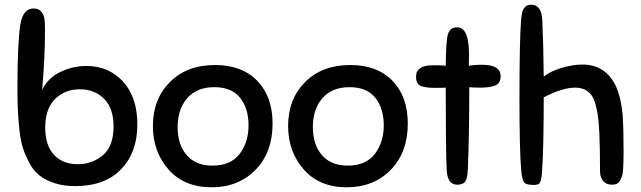

<svg xmlns="http://www.w3.org/2000/svg" viewBox="-20 -783 2721 815"><path d="M171 -654Q171 -542 159 -401Q183 -452 236 -477.5Q289 -503 347 -503Q441 -503 502 -437Q563 -371 563 -254Q563 -136 494 -64.5Q425 7 299 7Q250 7 212 -5.5Q174 -18 148.5 -37.5Q123 -57 105 -90.5Q87 -124 77 -155.5Q67 -187 62 -235.5Q57 -284 55.5 -321.5Q54 -359 54 -415Q54 -594 66 -677Q77 -747 123 -747Q145 -747 156 -732.5Q167 -718 169 -701.5Q171 -685 171 -654ZM319 -404Q256 -404 214 -363Q172 -322 172 -241Q172 -166 209 -126Q246 -86 310 -86Q371 -86 416.5 -124Q462 -162 462 -246Q462 -324 421.5 -364Q381 -404 319 -404Z M893 -507Q1007 -507 1072 -440Q1137 -373 1137 -259Q1137 -136 1064.5 -62Q992 12 878 12Q762 12 695.5 -63.5Q629 -139 629 -248Q629 -362 701 -434.5Q773 -507 893 -507ZM882 -80Q959 -80 997 -129.5Q1035 -179 1035 -251Q1035 -323 999 -368Q963 -413 890 -413Q815 -413 774.5 -366Q734 -319 734 -244Q734 -169 772.5 -124.5Q811 -80 882 -80Z M1467 -507Q1581 -507 1646 -440Q1711 -373 1711 -259Q1711 -136 1638.5 -62Q1566 12 1452 12Q1336 12 1269.5 -63.5Q1203 -139 1203 -248Q1203 -362 1275 -434.5Q1347 -507 1467 -507ZM1456 -80Q1533 -80 1571 -129.5Q1609 -179 1609 -251Q1609 -323 1573 -368Q1537 -413 1464 -413Q1389 -413 1348.5 -366Q1308 -319 1308 -244Q1308 -169 1346.5 -124.5Q1385 -80 1456 -80Z M1876 -65Q1872 -148 1872 -411Q1859 -410 1827 -410Q1785 -410 1765.5 -418.5Q1746 -427 1746 -458Q1746 -506 1818 -506Q1857 -506 1872 -504Q1873 -610 1881.5 -638.5Q1890 -667 1921 -667Q1971 -667 1971 -549Q1971 -539 1970.5 -523.5Q1970 -508 1970 -503Q1988 -508 2028 -508Q2105 -508 2105 -459Q2105 -430 2083 -420.5Q2061 -411 2019 -411Q1986 -411 1972 -413Q1972 -211 1966 -66Q1964 -23 1954 -11Q1944 1 1921 1Q1878 1 1876 -65Z M2421 -411Q2368 -411 2288 -370Q2288 -153 2281 -56Q2278 -16 2271.5 -7Q2265 2 2248 2Q2215 2 2206 -7Q2197 -16 2193 -53Q2185 -136 2185 -362Q2185 -615 2192 -699Q2194 -720 2197 -732Q2200 -744 2209 -753.5Q2218 -763 2235 -763Q2279 -763 2282 -696Q2287 -587 2288 -458Q2315 -480 2363 -494.5Q2411 -509 2452 -509Q2548 -509 2592 -422Q2616 -373 2623 -294Q2627 -237 2627 -138Q2627 -112 2626.5 -99Q2626 -86 2625 -66.5Q2624 -47 2621 -37.5Q2618 -28 2612.5 -17.5Q2607 -7 2598.5 -3Q2590 1 2578 1Q2553 1 2540 -15Q2527 -31 2527 -55Q2527 -154 2524 -220Q2520 -314 2501 -360Q2480 -411 2421 -411Z"/></svg>

Font: Sniglet
Style: Regular
Weight: 400
Designer: Haley Fiege
Foundry: Haley Fiege, Pablo Impallari, Brenda Gallo
Version: Version 2.000